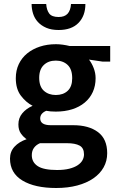

<svg xmlns="http://www.w3.org/2000/svg" viewBox="-20 -705 601 960"><path d="M59 -314Q59 -353 74 -384.5Q89 -416 116 -438Q143 -460 179.5 -472Q216 -484 260 -484Q276 -484 294 -481.5Q312 -479 328 -475H531V-397H493L425 -407Q439 -389 448.5 -364.5Q458 -340 458 -314Q458 -276 444 -245Q430 -214 403.5 -192Q377 -170 340.5 -158.5Q304 -147 259 -147Q231 -147 211 -151Q181 -138 181 -113Q181 -79 234 -79H346Q424 -79 470 -44.5Q516 -10 516 61Q516 100 498 132Q480 164 446.5 187Q413 210 366 222.5Q319 235 261 235Q154 235 92 197.5Q30 160 30 88Q30 53 52.5 28.5Q75 4 113 -9Q97 -20 84.5 -37.5Q72 -55 72 -83Q72 -115 91.5 -138.5Q111 -162 143 -176Q110 -193 84.5 -226.5Q59 -260 59 -314ZM180 11Q161 19 150 34Q139 49 139 71Q139 106 168.5 125.5Q198 145 265 145Q301 145 326.5 138.5Q352 132 368.5 121Q385 110 392.5 96Q400 82 400 67Q400 35 378 23Q356 11 315 11ZM341 -314Q341 -359 318 -380.5Q295 -402 259 -402Q222 -402 199 -380Q176 -358 176 -316Q176 -272 199.5 -251Q223 -230 259 -230Q296 -230 318.5 -251Q341 -272 341 -314ZM211 -685Q213 -655 226 -637.5Q239 -620 273 -620Q303 -620 318 -636.5Q333 -653 335 -685H407Q407 -626 372.5 -590.5Q338 -555 273 -555Q237 -555 211.5 -566Q186 -577 169.5 -595Q153 -613 145.5 -636.5Q138 -660 138 -685Z"/></svg>

Font: Ek Mukta SemiBold
Style: Regular
Weight: 600
Designer: Girish Dalvi and Yashodeep Gholap
Foundry: Ek Type
Version: Version 2.538;PS 1.002;hotconv 16.6.51;makeotf.lib2.5.65220;